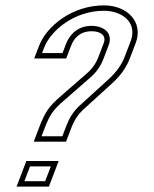

<svg xmlns="http://www.w3.org/2000/svg" viewBox="-20 -693 573 713"><path d="M208.1 -338C161.6 -298.4 147.1 -276.5 125.5 -220L105.3 -167H225.3L245.5 -220C255.2 -245.3 268.7 -266.3 285.9 -283L399 -386C428.6 -413.3 449.6 -443.3 462.1 -476L483.9 -533C513.3 -610 454 -673 366.2 -673C248.9 -673 153.5 -597.3 124.7 -522L107.1 -476H225.9L243.5 -522C254.6 -551.1 276.3 -577 320.7 -577C353.2 -577 376 -561.3 365.2 -533L345.3 -481C336.1 -457 321.7 -436.7 302 -420ZM41.5 0H161.5L197.8 -95H77.8ZM221.2 -322.9 315 -404.8C336.9 -423.4 353.7 -446.9 364 -473.9L383.8 -525.9C386.3 -532.3 387.8 -539 387.9 -545.6C388.5 -583.8 350.3 -597 320.7 -597C266.5 -597 237.6 -562.8 224.8 -529.1L212.1 -496H136.2L143.4 -514.9C168.9 -581.6 257.2 -653 366.2 -653C384.4 -653 401 -649.9 415.2 -644.6C461.3 -627.3 483.6 -588.1 465.2 -540.1L443.4 -483.1C432.2 -453.7 413.1 -426.3 385.5 -400.7L272.2 -297.6C252.2 -278.2 237.5 -255 226.9 -227.1L211.5 -187H134.3L144.2 -212.9C165.4 -268.2 176 -284.3 221.2 -322.9ZM70.5 -20 91.5 -75H168.7L147.7 -20Z"/></svg>

Font: Din Kursivschrift
Style: BreitGhost
Weight: 400
Version: Version 1.089